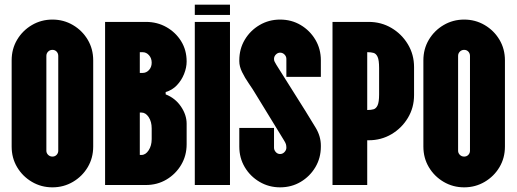

<svg xmlns="http://www.w3.org/2000/svg" viewBox="-20 -794 2218 824"><path d="M205 10Q157 10 117 -13.5Q77 -37 53.5 -76.5Q30 -116 30 -165V-535Q30 -584 53.5 -623.5Q77 -663 117 -686.5Q157 -710 205 -710Q253 -710 293 -686.5Q333 -663 356.5 -623.5Q380 -584 380 -535V-165Q380 -116 356.5 -76.5Q333 -37 293 -13.5Q253 10 205 10ZM205 -122Q216 -122 223 -129.5Q230 -137 230 -147V-554Q230 -565 223 -572.5Q216 -580 205 -580Q194 -580 186.5 -572.5Q179 -565 179 -554V-147Q179 -137 186.5 -129.5Q194 -122 205 -122Z M431 0V-700H606Q655 -700 694.5 -677.5Q734 -655 757.5 -617Q781 -579 781 -530Q781 -504 770 -476.5Q759 -449 739 -428Q719 -407 691 -399V-389Q732 -373 756.5 -337Q781 -301 781 -263V-175Q781 -126 757.5 -86.5Q734 -47 694.5 -23.5Q655 0 606 0ZM580 -481H592Q608 -481 619.5 -493.5Q631 -506 631 -525Q631 -544 619.5 -557Q608 -570 592 -570H580ZM580 -129H587Q605 -129 618 -149Q631 -169 631 -197V-243Q631 -272 618 -291.5Q605 -311 587 -311H580Z M816 -730V-774H967V-730ZM816 0V-700H967V0Z M1182 10Q1134 10 1094 -13.5Q1054 -37 1030.5 -76.5Q1007 -116 1007 -165V-245H1156V-160Q1156 -150 1163.5 -141.5Q1171 -133 1182 -133Q1193 -133 1201 -141.5Q1209 -150 1209 -160Q1209 -169 1207 -175.5Q1205 -182 1198 -193L1078 -389Q1065 -411 1048 -435.5Q1031 -460 1019 -484.5Q1007 -509 1007 -531V-535Q1007 -584 1030.5 -623.5Q1054 -663 1094 -686.5Q1134 -710 1182 -710Q1231 -710 1270.5 -686.5Q1310 -663 1333.5 -623.5Q1357 -584 1357 -535V-464H1209V-541Q1209 -552 1201 -560Q1193 -568 1182 -568Q1172 -568 1164 -560Q1156 -552 1156 -541Q1156 -534 1158.5 -529.5Q1161 -525 1166 -516L1290 -319Q1313 -282 1335 -245.5Q1357 -209 1357 -169V-165Q1357 -116 1333.5 -76.5Q1310 -37 1270.5 -13.5Q1231 10 1182 10Z M1407 0V-700H1562Q1616 -700 1660 -674Q1704 -648 1730.5 -604Q1757 -560 1757 -506V-386Q1757 -332 1730.5 -288Q1704 -244 1660 -218Q1616 -192 1562 -192H1556V0ZM1556 -322H1559Q1572 -322 1583 -325Q1594 -328 1600.5 -342Q1607 -356 1607 -389V-502Q1607 -536 1600.5 -550Q1594 -564 1583 -567Q1572 -570 1559 -570H1556Z M1972 10Q1924 10 1884 -13.5Q1844 -37 1820.5 -76.5Q1797 -116 1797 -165V-535Q1797 -584 1820.5 -623.5Q1844 -663 1884 -686.5Q1924 -710 1972 -710Q2020 -710 2060 -686.5Q2100 -663 2123.5 -623.5Q2147 -584 2147 -535V-165Q2147 -116 2123.5 -76.5Q2100 -37 2060 -13.5Q2020 10 1972 10ZM1972 -122Q1983 -122 1990 -129.5Q1997 -137 1997 -147V-554Q1997 -565 1990 -572.5Q1983 -580 1972 -580Q1961 -580 1953.5 -572.5Q1946 -565 1946 -554V-147Q1946 -137 1953.5 -129.5Q1961 -122 1972 -122Z"/></svg>

Font: Vina Sans
Style: Regular
Weight: 400
Designer: Andree Nguyen
Foundry: Nguyen Type Foundry
Version: Version 1.002; ttfautohint (v1.8.4.7-5d5b);gftools[0.9.28]